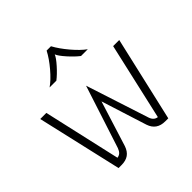

<svg xmlns="http://www.w3.org/2000/svg" viewBox="-182 -850 1002 1002"><g transform="rotate(-45 319.0 -349.5)"><path d="M28 -470H73L170 -42Q184 -44 192.5 -52Q201 -60 207 -76L320 -424L433 -76Q443 -46 469 -43L566 -470H611L503 0H481Q418 0 399 -57L319 -309L240 -57Q230 -28 210 -14Q190 0 158 0H136ZM304 -699H336Q357 -660 393.5 -617Q430 -574 461 -552H411Q385 -572 356 -604.5Q327 -637 320 -655Q313 -637 284 -604.5Q255 -572 229 -552H179Q211 -574 247.5 -617Q284 -660 304 -699Z"/></g></svg>

Font: KoHo Light
Style: Regular
Weight: 300
Version: Version 1.000; ttfautohint (v1.6)